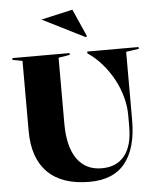

<svg xmlns="http://www.w3.org/2000/svg" viewBox="-61 -995 857 1050"><g transform="rotate(-5 367.0 -470.0)"><path d="M388 3Q237 3 158.5 -75.5Q80 -154 80 -303V-688L26 -698V-708H340V-698L278 -688V-326Q278 -199 325.5 -132Q373 -65 461 -65Q543 -65 586.5 -119.5Q630 -174 630 -278V-343Q630 -391 616 -442.5Q602 -494 576 -541.5Q550 -589 514.5 -629.5Q479 -670 437 -698V-708H719V-698L649 -688V-313Q649 -160 584.5 -78.5Q520 3 388 3ZM436 -787 203 -904 376 -943 443 -792Z"/></g></svg>

Font: Kalnia Thin SemiBold
Style: Regular
Weight: 600
Version: Version 1.105